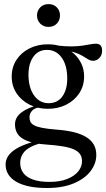

<svg xmlns="http://www.w3.org/2000/svg" viewBox="-20 -686 530 960"><path d="M215 254Q163.5 254 124.8 245.8Q86 237.5 60 222Q34 206.5 21 185Q8 163.5 8 136.5Q8 116.5 18.2 98.5Q28.5 80.5 50.5 64.8Q72.5 49 107.8 35.8Q143 22.5 193 12H221V23Q167.5 31.5 137 47Q106.5 62.5 93.8 83.2Q81 104 81 128.5Q81 158.5 97.2 179.8Q113.5 201 146.2 212.2Q179 223.5 227.5 223.5Q278 223.5 314.5 209.5Q351 195.5 370.5 171.8Q390 148 390 120Q390 99.5 380.5 85.2Q371 71 349.8 61.2Q328.5 51.5 294 45.8Q259.5 40 209 36.5Q162.5 33 132.5 24Q102.5 15 85.5 1.8Q68.5 -11.5 61.8 -28.2Q55 -45 55 -64Q55 -99.5 87.5 -124Q120 -148.5 175 -161L186 -151Q156 -148 141.8 -133.8Q127.5 -119.5 127.5 -99.5Q127.5 -87 132.2 -77Q137 -67 150.5 -59.5Q164 -52 190.8 -46.8Q217.5 -41.5 261.5 -38Q309.5 -34.5 346.5 -25.8Q383.5 -17 409.2 -1.8Q435 13.5 448.2 35.8Q461.5 58 461.5 89Q461.5 132 432.8 169.8Q404 207.5 348.8 230.8Q293.5 254 215 254ZM219 -142Q168.5 -142 127.5 -162.8Q86.5 -183.5 62.5 -220Q38.5 -256.5 38.5 -303Q38.5 -350.5 62.5 -387Q86.5 -423.5 127.5 -444Q168.5 -464.5 219 -464.5Q257.5 -464.5 290.5 -452.8Q323.5 -441 348.2 -419Q373 -397 386.8 -367.8Q400.5 -338.5 400.5 -303.5Q400.5 -256.5 376.5 -220Q352.5 -183.5 311.5 -162.8Q270.5 -142 219 -142ZM227 -170Q272 -172 295.2 -208.8Q318.5 -245.5 316 -304.5Q313.5 -366.5 285.2 -402.2Q257 -438 211 -436.5Q168 -435 144.2 -398.5Q120.5 -362 122.5 -302.5Q125 -241.5 153.2 -205Q181.5 -168.5 227 -170ZM281.5 -434.5 264 -458.5Q307.5 -453.5 338.8 -454Q370 -454.5 392 -457.8Q414 -461 430.2 -464.2Q446.5 -467.5 460 -467.5Q474.5 -467.5 482.5 -459Q490.5 -450.5 490.5 -432.5Q490.5 -410 476.8 -396Q463 -382 445.5 -382Q432.5 -382 420 -389.8Q407.5 -397.5 390.8 -407.5Q374 -417.5 347.8 -425.5Q321.5 -433.5 281.5 -434.5ZM222.5 -551.5Q197 -551.5 181 -568.2Q165 -585 165 -608.5Q165 -632.5 181 -649Q197 -665.5 222.5 -665.5Q248.5 -665.5 264.2 -649Q280 -632.5 280 -608.5Q280 -585 264.2 -568.2Q248.5 -551.5 222.5 -551.5Z"/></svg>

Font: Newsreader 36pt
Style: Regular
Weight: 400
Designer: Hugues Gentile
Foundry: Production Type
Version: Version 1.003